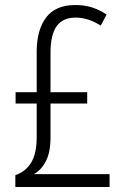

<svg xmlns="http://www.w3.org/2000/svg" viewBox="-20 -744 497 764"><path d="M280 -724Q317 -724 347.5 -714Q378 -704 404 -686L381 -642Q331 -674 281 -674Q230 -674 205.5 -640Q181 -606 181 -533V-377H327V-332H181V-197Q181 -139 163 -103.5Q145 -68 115 -51H416V0H41V-47Q82 -61 104 -97Q126 -133 126 -198V-332H42V-377H126V-537Q126 -625 163.5 -674.5Q201 -724 280 -724Z"/></svg>

Font: Noto Sans Georgian Condensed Light
Style: Regular
Weight: 300
Width: 3
Designer: Monotype Design Team, Akaki Razmadze
Foundry: Google LLC
Version: Version 2.005; ttfautohint (v1.8.4.7-5d5b)